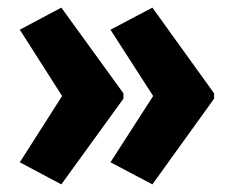

<svg xmlns="http://www.w3.org/2000/svg" viewBox="-20 -529 611 504"><path d="M542 -270 380 -45 270 -103 382 -277 270 -451 380 -509 542 -284ZM304 -270 141 -45 32 -103 143 -277 32 -451 141 -509 304 -284Z"/></svg>

Font: Noto Sans Condensed ExtraBold
Style: Regular
Weight: 800
Width: 3
Designer: Monotype Design Team
Foundry: Monotype Imaging Inc.
Version: Version 2.013; ttfautohint (v1.8.4.7-5d5b)